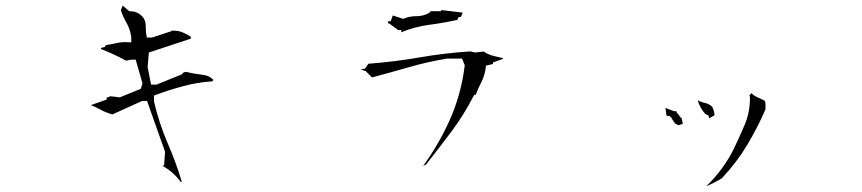

<svg xmlns="http://www.w3.org/2000/svg" viewBox="-20 -711 3040 677"><path d="M552.2 -126.5Q589.8 -106.4 617.2 -69.8H621.1Q600.6 -138.7 571.8 -204.6Q541 -275.9 522.9 -353.5V-374Q574.7 -393.6 626 -407.2Q675.8 -420.9 729 -424.3L732.4 -429.2L730 -431.6Q716.8 -444.8 693.8 -447.3Q663.1 -450.7 637.7 -457.5Q630.4 -457.5 627.4 -455.1Q626.5 -454.6 625.5 -454.1L623 -451.2L622.1 -449.2L531.7 -412.6H530.3H512.7L500.5 -475.1L504.9 -525.9L652.8 -574.7V-581.5Q627 -597.7 610.4 -601.1Q601.1 -603 590.8 -603H584.5V-601.1L515.6 -578.6H497.6Q495.1 -593.3 494.4 -602.5Q493.7 -611.8 493.7 -621.6Q493.7 -643.6 475.6 -658.7Q460.4 -671.4 438.5 -671.4H435.5L412.6 -691.4L406.2 -675.3Q412.6 -654.3 425.5 -631.6Q438.5 -608.9 442.9 -580.6V-561.5Q427.7 -562.5 421.9 -562.5Q404.3 -562.5 391.1 -559.1Q372.1 -554.7 353 -551.8L349.6 -545.4L336.4 -542V-538.1Q381.3 -520.5 424.8 -497.1L441.4 -500.5H453.1H458.5L482.4 -417L476.6 -397.9L402.3 -367.7L370.1 -371.6L356 -366.7V-365.2V-359.9L300.3 -340.3Q317.4 -334 335.2 -324Q353 -314 376.5 -307.6L481 -355H498.5L562 -175.8L558.6 -127.9Z M1556.2 -504.4H1609.4L1618.7 -480.5Q1606 -376 1563.5 -282.7Q1525.9 -200.7 1472.2 -126L1482.4 -130.9Q1528.8 -189.9 1572.8 -248.5Q1616.7 -307.6 1649.9 -372.6L1651.9 -376.5H1657.2Q1666.5 -400.9 1678.2 -423.3Q1689.9 -446.3 1692.9 -474.6L1693.4 -479.5L1718.3 -485.4V-490.7L1752.4 -502.9L1753.9 -505.9L1722.7 -513.2Q1701.7 -518.1 1685.5 -529.3L1655.8 -525.9L1638.2 -529.8Q1547.4 -523.9 1459 -508.5Q1370.6 -493.2 1279.3 -486.3L1267.1 -469.2L1252 -465.8L1269.5 -460.4L1291.5 -438Q1356.4 -455.1 1421.1 -473.9Q1485.8 -492.7 1556.2 -504.4ZM1384.3 -605H1395V-597.2Q1441.4 -616.7 1493.2 -623.5Q1543.5 -629.9 1592.8 -641.1L1595.7 -649.4L1606 -652.3L1611.3 -666.5L1537.6 -675.3H1535.6V-671.4H1497.6L1494.6 -666.5L1493.2 -665.5Q1472.7 -653.8 1446.3 -653.8Q1423.3 -653.8 1404.3 -645.5L1401.9 -644.5L1367.2 -655.8H1364.7L1357.9 -636.7L1347.2 -635.3L1349.1 -628.4H1352.1Z M2628.9 -382.8Q2626.5 -377.9 2622.1 -374L2624.5 -369.1V-367.2Q2624.5 -314.9 2605.7 -270.8Q2586.9 -226.6 2566.9 -185.1Q2530.8 -112.8 2470.2 -54.2Q2499 -66.4 2524.9 -82Q2578.1 -138.7 2614.7 -200Q2651.4 -261.2 2679.2 -325.7V-344.2Q2679.2 -350.6 2675.8 -356.4Q2663.1 -362.8 2648.4 -369.1Q2637.7 -374 2628.9 -382.8ZM2333 -302.2H2342.3V-298.3H2347.2V-294.4H2347.7L2360.4 -275.4L2372.6 -269.5L2387.7 -274.4L2382.8 -296.4H2379.9L2377.4 -299.8Q2375 -304.2 2372.1 -307.4Q2369.1 -310.5 2368.4 -311.5Q2367.7 -312.5 2367.2 -313.5Q2366.7 -314.5 2365.7 -315.4Q2364.7 -317.9 2364.3 -319.8L2357.9 -318.4L2326.2 -330.6L2330.1 -304.7ZM2440.4 -357.4Q2445.8 -334 2466.3 -309.6L2478 -303.7L2480.5 -293.9L2499.5 -304.7Q2498.5 -320.3 2491.2 -334.5Q2480.5 -344.7 2466.8 -347.7Q2452.6 -350.6 2440.4 -357.4Z"/></svg>

Font: Bakudai
Style: ExtraLight
Weight: 200
Version: Version 1.48